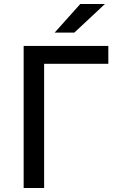

<svg xmlns="http://www.w3.org/2000/svg" viewBox="-20 -946 580 966"><path d="M99 0V-715H525V-625H202V0ZM508 -926 354 -782H255L384 -926Z"/></svg>

Font: Wix Madefor Text Medium
Style: Regular
Weight: 500
Designer: Dalton Maag Ltd
Foundry: Dalton Maag Ltd
Version: Version 3.100